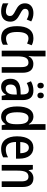

<svg xmlns="http://www.w3.org/2000/svg" viewBox="1240 -2040 810 3329"><g transform="rotate(90 1644.5 -375.0)"><path d="M355 -150C355 -235 304 -274 229 -314C154 -353 133 -370 133 -408C133 -445 160 -468 207 -468C248 -468 283 -454 318 -434L351 -512C306 -537 260 -550 207 -550C104 -550 37 -495 37 -405C37 -320 83 -281 162 -240C240 -202 257 -179 257 -143C257 -100 230 -73 176 -73C126 -73 73 -93 37 -116V-21C74 -2 119 10 177 10C288 10 355 -45 355 -150Z M636 10C681 10 721 0 755 -22V-107C720 -87 686 -75 645 -75C571 -75 534 -140 534 -267C534 -397 570 -464 644 -464C673 -464 704 -455 735 -440L764 -520C733 -538 692 -550 640 -550C505 -550 433 -447 433 -266C433 -79 503 10 636 10Z M957 -558V-760H858V0H957V-274C957 -402 985 -464 1065 -464C1119 -464 1143 -426 1143 -340V0H1241V-360C1241 -485 1190 -549 1087 -549C1030 -549 981 -521 957 -468H950C954 -492 957 -526 957 -558Z M1414 -675C1414 -638 1436 -619 1464 -619C1492 -619 1513 -638 1513 -675C1513 -711 1492 -730 1464 -730C1436 -730 1414 -712 1414 -675ZM1585 -675C1585 -638 1606 -619 1635 -619C1663 -619 1685 -638 1685 -675C1685 -711 1663 -730 1635 -730C1607 -730 1585 -712 1585 -675ZM1548 -550C1490 -550 1434 -534 1388 -507L1419 -434C1461 -457 1500 -470 1538 -470C1592 -470 1617 -436 1617 -361V-329L1545 -326C1414 -321 1345 -263 1345 -154C1345 -60 1392 10 1481 10C1549 10 1589 -17 1623 -74H1626L1642 0H1715V-363C1715 -486 1663 -550 1548 -550ZM1564 -259 1618 -262V-210C1618 -120 1576 -69 1515 -69C1472 -69 1445 -95 1445 -154C1445 -219 1480 -255 1564 -259Z M2001 10C2062 10 2102 -19 2132 -67H2138L2152 0H2231V-760H2132V-552C2132 -528 2135 -499 2138 -470H2133C2104 -520 2058 -550 1999 -550C1891 -550 1825 -450 1825 -269C1825 -88 1890 10 2001 10ZM2026 -72C1958 -72 1926 -140 1926 -269C1926 -395 1958 -465 2025 -465C2103 -465 2133 -403 2133 -275V-249C2133 -130 2100 -72 2026 -72Z M2541 -549C2415 -549 2343 -448 2343 -266C2343 -99 2414 10 2561 10C2617 10 2663 -1 2707 -25V-110C2660 -83 2618 -71 2568 -71C2486 -71 2443 -130 2441 -248H2730V-308C2730 -450 2663 -549 2541 -549ZM2541 -471C2605 -471 2635 -407 2636 -322H2442C2447 -423 2483 -471 2541 -471Z M3069 -550C3013 -550 2962 -522 2935 -468H2929L2918 -540H2839V0H2938V-274C2938 -405 2966 -464 3045 -464C3101 -464 3124 -422 3124 -340V0H3222V-360C3222 -489 3168 -550 3069 -550Z"/></g></svg>

Font: Noto Sans Gurmukhi UI Condensed Medium
Style: Regular
Weight: 500
Width: 3
Designer: Jelle Bosma - Monotype Design Team
Foundry: Monotype Imaging Inc.
Version: Version 2.004